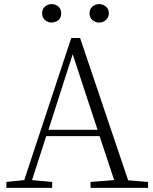

<svg xmlns="http://www.w3.org/2000/svg" viewBox="-20 -915 747 935"><path d="M232 -805Q213 -805 199 -817.5Q185 -830 185 -850Q185 -871 199 -883Q213 -895 232 -895Q251 -895 264.5 -883Q278 -871 278 -850Q278 -810 232 -805ZM463 -805Q444 -805 430 -817.5Q416 -830 416 -850Q416 -871 430 -883Q444 -895 463 -895Q481 -895 495.5 -883Q510 -871 510 -850Q510 -830 495.5 -817.5Q481 -805 463 -805ZM334 -651 216 -283H455ZM421 0V-29L536 -38L465 -252H205L136 -38L234 -29V0H11V-29L98 -38L327 -730H370L604 -37L701 -29V0Z"/></svg>

Font: Minh Nguyen ExtraLight
Style: Regular
Weight: 250
Designer: Ryoko NISHIZUKA 西塚涼子 (kana & ideographs); Frank Grießhammer (Latin, Greek & Cyrillic); Wenlong ZHANG 张文龙 (bopomofo); San
Foundry: Adobe
Version: Version 1.100;July 7, 2023;FontCreator 14.0.0.2814 64-bit